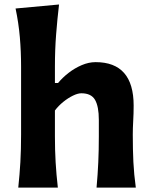

<svg xmlns="http://www.w3.org/2000/svg" viewBox="-20 -847 686 867"><path d="M62.5 0Q68.8 -59.6 72 -115.2Q75.2 -170.9 75.2 -239.7V-546.4Q75.2 -614.3 69.6 -679Q64 -743.7 50.3 -808.6L246.6 -826.7Q238.8 -760.7 233.4 -691.4Q228 -622.1 228 -546.4V-472.2H242.2Q261.7 -496.1 289.3 -517.6Q316.9 -539.1 348.6 -552.7Q380.4 -566.4 411.6 -566.4Q583.5 -566.4 583.5 -370.1Q583.5 -334.5 581.5 -300.8Q579.6 -267.1 579.6 -239.7Q579.6 -170.9 582.3 -115.2Q585 -59.6 593.3 0H416Q421.4 -59.6 423.8 -114.3Q426.3 -168.9 426.3 -231.4V-305.7Q426.3 -366.2 409.2 -396Q392.1 -425.8 347.2 -425.8Q331.1 -425.8 309.1 -415Q287.1 -404.3 265.4 -386.7Q243.7 -369.1 228 -348.1V-231.4Q228 -168.9 231.2 -114.3Q234.4 -59.6 241.2 0Z"/></svg>

Font: Pinar DS1 Bold
Style: Regular
Weight: 700
Designer: Amin Abedi
Version: Version 3.000